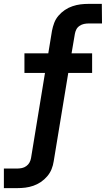

<svg xmlns="http://www.w3.org/2000/svg" viewBox="-61 -755 546 990"><path d="M-41 215V114H28Q40 114 52 111.5Q64 109 74.5 101.5Q85 94 91 83Q97 72 99 60L171 -379H65V-480H188L207 -596Q211 -617 218.5 -637Q226 -657 240.5 -674Q255 -691 273.5 -703.5Q292 -716 313 -723Q334 -730 354 -732.5Q374 -735 395 -735H464L465 -634H396Q384 -634 372 -631.5Q360 -629 349 -621.5Q338 -614 332.5 -603Q327 -592 325 -580L308 -480H414V-379H291L216 76Q213 97 205 117Q197 137 182.5 154Q168 171 149.5 183.5Q131 196 110.5 203Q90 210 69.5 212.5Q49 215 28 215Z"/></svg>

Font: Iosevka Aile
Style: Bold Italic
Weight: 700
Italic angle: -9°
Designer: Belleve Invis
Foundry: Belleve Invis
Version: Version 28.0.1; ttfautohint (v1.8.4)